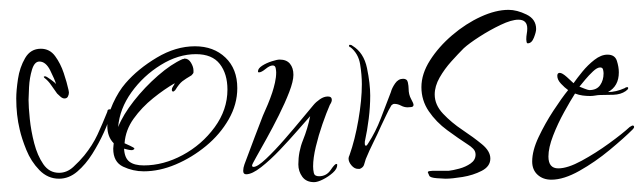

<svg xmlns="http://www.w3.org/2000/svg" viewBox="-20 -356 1308 390"><path d="M100 7Q77 7 60 -10.5Q43 -28 33.5 -51.5Q24 -75 20 -93Q13 -122 13 -156Q13 -172 16.5 -195.5Q20 -219 31 -238Q42 -257 63 -257Q81 -257 92 -242Q103 -227 109.5 -207.5Q116 -188 119 -174Q119 -173 119.5 -171.5Q120 -170 120 -168Q120 -164 118 -160Q116 -156 111 -156Q107 -156 103 -159.5Q99 -163 96 -166Q90 -174 84 -183Q78 -192 70 -198Q69 -199 69 -200Q69 -201 72 -201Q74 -201 83 -194.5Q92 -188 94 -185Q91 -195 82 -213Q73 -231 60 -231Q50 -231 45 -214.5Q40 -198 39 -179Q38 -160 38 -153Q38 -139 40.5 -114.5Q43 -90 49.5 -65Q56 -40 68 -22.5Q80 -5 100 -5Q116 -5 129 -17Q142 -29 151 -40Q168 -61 178 -82.5Q188 -104 198 -129Q198 -134 203 -134Q206 -134 206 -129Q206 -127 205 -125Q201 -109 191 -87Q181 -65 167.5 -43.5Q154 -22 137 -7.5Q120 7 100 7Z M272 -8Q250 -8 230 -17.5Q210 -27 210 -54Q210 -57 210.5 -60Q211 -63 211 -65Q198 -78 198 -100Q198 -121 209.5 -146Q221 -171 235 -187Q260 -216 298.5 -239Q337 -262 376 -262Q414 -262 438 -239Q462 -216 462 -177Q462 -144 444.5 -113.5Q427 -83 398.5 -59.5Q370 -36 337 -22Q304 -8 272 -8ZM272 -20Q312 -20 351 -41Q390 -62 416 -97.5Q442 -133 442 -174Q442 -206 426.5 -226Q411 -246 378 -246Q342 -246 306.5 -224Q271 -202 247 -168.5Q223 -135 220 -98Q230 -123 252 -151Q274 -179 301 -202.5Q328 -226 351 -236Q353 -236 353.5 -236.5Q354 -237 355 -237Q363 -237 368 -228.5Q373 -220 373 -213V-209Q373 -207 369 -203Q357 -196 350.5 -191Q344 -186 336 -173Q333 -170 332 -170Q329 -170 329 -174Q329 -177 331.5 -180.5Q334 -184 335 -187Q314 -175 291 -156.5Q268 -138 251.5 -115Q235 -92 233 -65Q235 -64 244 -60Q253 -56 253 -54Q253 -53 251 -52Q249 -51 248 -51Q244 -51 240 -52Q236 -53 232 -54Q233 -35 243 -27.5Q253 -20 272 -20Z M618 14Q602 14 594 3Q586 -8 586 -22Q586 -48 595.5 -71.5Q605 -95 610 -120Q601 -110 584.5 -91Q568 -72 548.5 -51.5Q529 -31 510.5 -16.5Q492 -2 480 -2Q474 -2 474 -9Q474 -15 476.5 -22Q479 -29 481 -34Q489 -56 497.5 -78Q506 -100 514 -121Q519 -132 524 -144Q529 -156 533 -168Q536 -177 538.5 -188Q541 -199 541 -209Q541 -212 540 -217.5Q539 -223 534 -223Q528 -223 519.5 -216Q511 -209 506 -209Q504 -209 504 -211Q504 -217 512.5 -222.5Q521 -228 532 -231.5Q543 -235 548 -235Q562 -235 569 -226.5Q576 -218 576 -204Q576 -191 567.5 -169Q559 -147 546.5 -122Q534 -97 521.5 -74.5Q509 -52 500.5 -37Q492 -22 492 -20Q492 -17 495 -17Q503 -17 520.5 -33.5Q538 -50 558 -73Q578 -96 594.5 -116Q611 -136 617 -143Q622 -149 630 -154.5Q638 -160 646 -160Q654 -160 654 -153Q654 -149 650 -143Q643 -127 635 -104Q627 -81 621.5 -58Q616 -35 616 -18Q616 -11 617.5 -4.5Q619 2 628 2Q643 2 651.5 -10.5Q660 -23 663 -23Q665 -23 665 -21Q665 -13 656 -5Q647 3 636 8.5Q625 14 618 14Z M707 -13Q700 -13 694 -20Q688 -27 688 -34Q688 -37 690 -41Q701 -72 708 -112.5Q715 -153 715 -185Q715 -204 711.5 -225.5Q708 -247 692 -260Q689 -260 689 -264Q689 -265 691 -265Q694 -265 696 -263Q719 -249 725.5 -217.5Q732 -186 732 -162Q732 -139 729 -115Q726 -91 721 -68V-63Q721 -63 721.5 -61.5Q722 -60 723 -60Q725 -60 726 -62Q727 -64 728 -65Q743 -88 753.5 -115.5Q764 -143 774 -169Q776 -177 782.5 -186.5Q789 -196 799 -196Q807 -196 808.5 -188.5Q810 -181 810 -176Q810 -164 815 -155Q820 -146 820 -143Q820 -139 815 -138.5Q810 -138 808 -138Q801 -138 794.5 -141.5Q788 -145 781 -145Q778 -145 775 -142Q769 -132 764 -121Q759 -110 754 -100Q747 -84 738.5 -67Q730 -50 723 -33Q721 -27 719.5 -21.5Q718 -16 711 -13Z M885 7Q881 7 867.5 6Q854 5 852 1L849 -6Q849 -8 853 -8.5Q857 -9 858 -9H891Q900 -10 913 -13.5Q926 -17 936 -24Q946 -31 946 -42Q946 -49 941 -54Q936 -59 931 -62Q911 -75 888.5 -91.5Q866 -108 851 -130Q836 -152 836 -179Q836 -206 853.5 -233.5Q871 -261 898.5 -284.5Q926 -308 956.5 -322Q987 -336 1013 -336Q1030 -336 1049.5 -326.5Q1069 -317 1069 -297Q1069 -291 1064.5 -279.5Q1060 -268 1052 -268Q1050 -268 1049.5 -271.5Q1049 -275 1049 -276Q1049 -282 1050 -287.5Q1051 -293 1051 -298Q1051 -316 1033 -316Q1019 -316 997 -305.5Q975 -295 954 -281.5Q933 -268 922 -258Q911 -247 897 -231.5Q883 -216 873 -198.5Q863 -181 863 -164Q863 -143 880 -125Q897 -107 919.5 -92Q942 -77 959 -63Q976 -49 976 -34Q976 -18 958.5 -9Q941 0 919.5 3.5Q898 7 885 7Z M1100 9Q1083 9 1072 -1Q1061 -11 1061 -28Q1061 -50 1074 -77.5Q1087 -105 1104 -131Q1121 -157 1134 -173Q1127 -178 1119.5 -186Q1112 -194 1112 -202Q1112 -208 1117 -208Q1122 -208 1131.5 -199.5Q1141 -191 1145 -187Q1152 -197 1163 -210.5Q1174 -224 1187.5 -234.5Q1201 -245 1214 -245Q1229 -245 1233 -232.5Q1237 -220 1237 -209Q1237 -181 1215 -169Q1231 -169 1249 -177Q1251 -179 1254 -179Q1256 -179 1256 -177Q1256 -175 1254.5 -174Q1253 -173 1251 -171Q1241 -164 1226 -163.5Q1211 -163 1199 -163Q1195 -163 1189.5 -162Q1184 -161 1179 -161Q1171 -161 1163.5 -162Q1156 -163 1148 -166Q1139 -152 1126 -128.5Q1113 -105 1103.5 -80.5Q1094 -56 1094 -38Q1094 -14 1114 -14Q1133 -14 1161.5 -29.5Q1190 -45 1217.5 -65Q1245 -85 1259 -98Q1261 -99 1262.5 -100Q1264 -101 1265 -101Q1268 -101 1268 -98Q1268 -96 1265 -93Q1248 -76 1218.5 -51.5Q1189 -27 1157 -9Q1125 9 1100 9ZM1177 -173Q1192 -173 1199 -183Q1206 -193 1206 -207Q1206 -210 1205 -214.5Q1204 -219 1199 -219Q1193 -219 1184.5 -211Q1176 -203 1168.5 -194Q1161 -185 1157 -180Q1159 -179 1167 -176Q1175 -173 1177 -173Z"/></svg>

Font: Sassy Frass
Style: Regular
Weight: 400
Designer: Robert E. Leuschke
Foundry: Robert E. Leuschke
Version: Version 1.010; ttfautohint (v1.8.3)